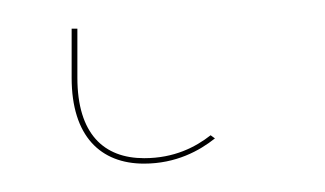

<svg xmlns="http://www.w3.org/2000/svg" viewBox="-20 29 227 134"><path d="M80.5 143.2C102.9 143.2 119.2 134.2 130 125.6L127 123.4C116.5 131.6 101.7 139.4 80.6 139.4C52.6 139.4 34 122.6 34 83.2V49H30V83.3C30 124.2 50.3 143.2 80.5 143.2Z"/></svg>

Font: Fira Sans Four
Style: Regular
Weight: 100
Designer: Carrois Corporate & Edenspiekermann AG
Foundry: Carrois Corporate GbR & Edenspiekermann AG
Version: Version 4.203;PS 004.203;hotconv 1.0.88;makeotf.lib2.5.64775